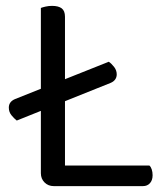

<svg xmlns="http://www.w3.org/2000/svg" viewBox="-20 -633 561 653"><path d="M356 -351 37 -223Q28 -230 19 -241Q10 -252 10 -267Q10 -287 31 -296L350 -423Q359 -417 368 -405.5Q377 -394 377 -380Q377 -370 371.5 -362.5Q366 -355 356 -351ZM119 -355H201V-8L163 0Q144 0 131.5 -12.5Q119 -25 119 -44ZM163 0V-70H488Q493 -66 496 -57Q499 -48 499 -37Q499 -20 490 -10Q481 0 466 0ZM201 -295H119V-606Q124 -608 134.5 -610.5Q145 -613 157 -613Q179 -613 190 -604.5Q201 -596 201 -576Z"/></svg>

Font: Baloo Tamma 2
Style: Regular
Weight: 400
Designer: Divya Kowshik, Shuchita Grover and Ek Type
Foundry: Ek Type
Version: Version 1.700